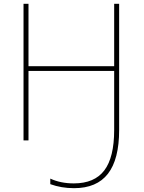

<svg xmlns="http://www.w3.org/2000/svg" viewBox="-20 -734 752 1004"><path d="M603 -54Q603 99 544.5 174.5Q486 250 367 250Q301 250 243 229V200Q297 225 366 225Q474 225 525.5 157Q577 89 577 -54V-363H129V0H103V-714H129V-388H577V-714H603Z"/></svg>

Font: Noto Sans UI Thin
Style: Regular
Weight: 250
Designer: Monotype Design Team
Foundry: Monotype Imaging Inc.
Version: Version 1.001